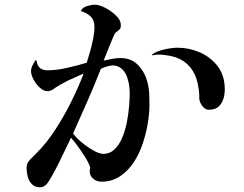

<svg xmlns="http://www.w3.org/2000/svg" viewBox="-20 -781 1040 817"><path d="M532 -383Q532 -423 520 -455Q508 -487 481.5 -498.5Q455 -510 409 -488Q382 -418 351.5 -349.5Q321 -281 291 -213Q301 -198 325 -177.5Q349 -157 376 -141.5Q403 -126 421 -126Q449 -127 469 -147Q489 -167 501.5 -198.5Q514 -230 520.5 -264.5Q527 -299 529.5 -331Q532 -363 532 -383ZM616 -335Q616 -300 609 -257Q602 -214 587.5 -170.5Q573 -127 549.5 -91Q526 -55 492.5 -32Q459 -9 415 -8Q389 -7 373 -24Q357 -41 364 -68Q359 -85 344 -109.5Q329 -134 311.5 -158Q294 -182 282 -195Q276 -183 262.5 -154Q249 -125 232.5 -92Q216 -59 201.5 -33Q187 -7 180 1Q175 7 167.5 11.5Q160 16 151 16Q129 16 116 3Q103 -10 98 -29.5Q93 -49 93 -67Q93 -87 108.5 -102.5Q124 -118 137 -131Q179 -173 216.5 -231Q254 -289 284.5 -351Q315 -413 336 -468Q320 -461 303 -453.5Q286 -446 269 -438Q253 -430 235.5 -420Q218 -410 203 -399Q193 -393 182 -393Q166 -393 149.5 -408Q133 -423 122.5 -443Q112 -463 112 -478Q112 -489 117.5 -501Q123 -513 129 -521Q131 -526 133 -525Q135 -524 136 -521Q141 -484 178 -482Q216 -481 264.5 -492Q313 -503 349 -514Q356 -535 363.5 -562Q371 -589 376.5 -617Q382 -645 382 -666Q382 -695 366 -710.5Q350 -726 324 -734Q330 -749 350 -755Q370 -761 384 -761Q402 -761 428 -747.5Q454 -734 474 -714.5Q494 -695 494 -676Q495 -660 488 -655Q481 -650 472 -642Q469 -640 462 -624Q455 -608 446.5 -587Q438 -566 431 -548Q424 -530 421 -523Q439 -527 457 -530.5Q475 -534 493 -534Q540 -534 569 -502.5Q598 -471 608 -429Q614 -406 615 -382Q616 -358 616 -335ZM936 -414Q938 -390 932.5 -367Q927 -344 912 -329Q897 -314 868 -314Q854 -314 843 -327.5Q832 -341 829 -354Q828 -358 828 -362Q828 -366 828 -370Q828 -382 826.5 -394Q825 -406 823 -417Q813 -473 779 -506Q745 -539 687 -546Q676 -548 664.5 -548.5Q653 -549 642 -548Q634 -546 628 -546Q627 -546 626.5 -547Q626 -548 627 -549Q645 -563 678.5 -570.5Q712 -578 735 -578Q784 -578 828.5 -559Q873 -540 903 -503.5Q933 -467 936 -414Z"/></svg>

Font: Kaisei Tokumin
Style: Regular
Weight: 400
Designer: Font-Kai, 金井和夫
Foundry: KAZUO KANAI
Version: Version 5.003